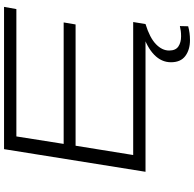

<svg xmlns="http://www.w3.org/2000/svg" viewBox="-25 -715 960 950"><g transform="rotate(-90 455.0 -240.0)"><path d="M80 0 192 -700H896L885 -639H255L218 -405H819L809 -346H209L163 -61H821L811 0ZM765 -15 811 0Q743 21 711.5 51.5Q680 82 680 117Q680 149 700 162.5Q720 176 750 176Q765 176 776.5 174.5Q788 173 801 170L800 211Q768 220 731 220Q684 220 653 197Q622 174 622 126Q622 79 659 43Q696 7 765 -15Z"/></g></svg>

Font: Georama ExtraExtended Light
Style: Italic
Weight: 300
Width: 8
Italic angle: -9°
Designer: Jean-Baptiste Levee
Foundry: Production Type
Version: Version 1.000